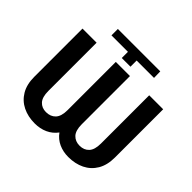

<svg xmlns="http://www.w3.org/2000/svg" viewBox="-205 -1126 1373 1373"><g transform="rotate(45 482.0 -439.0)"><path d="M419.4 -823.9H252.8V-888.5H681.8L683.2 -823.9H507.5V-761.4H419.4ZM409.1 -711.6H552.2V-223.7Q552.2 -161.2 578.8 -132.8Q605.5 -104.4 649.5 -104.4Q693.9 -104.4 720.3 -132.8Q746.8 -161.2 746.8 -223.7V-711.6H888.1V-223.7Q888.1 -147 857.2 -95Q826.3 -43 772.4 -16.5Q718.4 9.9 649.5 9.9Q596.6 9.9 552.9 -10.1Q509.2 -30.2 480.8 -69.6Q451.7 -30.2 407.7 -10.1Q363.6 9.9 309.7 9.9Q241.5 9.9 187.7 -16.5Q133.9 -43 103 -95Q72.1 -147 72.1 -223.7V-711.6H214.8V-223.7Q214.8 -161.2 240.8 -132.8Q266.7 -104.4 309.7 -104.4Q355.1 -104.4 382.1 -132.8Q409.1 -161.2 409.1 -223.7Z"/></g></svg>

Font: Interface
Style: Bold
Weight: 700
Designer: Rasmus Andersson
Foundry: rsms
Version: Version 1.8